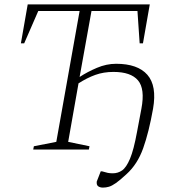

<svg xmlns="http://www.w3.org/2000/svg" viewBox="-20 -680 826 873"><path d="M131 0 134 -15 236 -35 342 -630H154L90 -483H75L106 -660H661L630 -483H615L605 -630H396L342 -330Q377 -353 420.5 -371.5Q464 -390 508 -390Q606 -390 650 -340Q694 -290 676 -186Q657 -79 631 -6Q605 67 555 112Q526 139 507.5 152Q489 165 475.5 169Q462 173 448 173Q435 173 426.5 167Q418 161 420 145Q421 143 425 132.5Q429 122 438 99H444Q460 104 470 106Q480 108 493 108Q516 108 535 95Q554 82 571 42Q588 2 603 -80L623 -186Q640 -276 607.5 -314.5Q575 -353 496 -353Q451 -353 413.5 -339.5Q376 -326 337 -301L290 -35L387 -15L384 0Z"/></svg>

Font: Spectral SC ExtraLight
Style: Italic
Weight: 275
Italic angle: -10°
Designer: Jean-Baptiste Levee
Foundry: Production Type
Version: Version 2.001